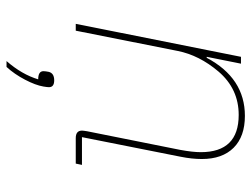

<svg xmlns="http://www.w3.org/2000/svg" viewBox="-111 -447 770 588"><g transform="rotate(90 274.0 -153.0)"><path d="M226 66Q247 66 247 82Q247 87 245 99Q241 123 224 155.5Q207 188 185 212H167Q208 165 223 115Q198 115 198 99Q198 93 200 83Q204 66 226 66ZM74 0H53L154 -506H175L154 -401H157Q219 -518 335 -518Q398 -518 432.5 -483.5Q467 -449 467 -386Q467 -356 460 -321L400 -19H485L481 0H403Q380 0 380 -19Q380 -23 382 -35L439 -320Q446 -358 446 -383Q446 -499 332 -499Q252 -499 199 -437Q149 -378 136 -312Z"/></g></svg>

Font: IBM Plex Sans Thin
Style: Italic
Weight: 100
Italic angle: -11.31°
Designer: Mike Abbink, Paul van der Laan, Pieter van Rosmalen
Foundry: Bold Monday
Version: Version 3.0